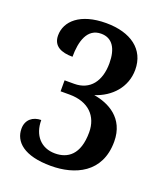

<svg xmlns="http://www.w3.org/2000/svg" viewBox="-135 -817 793 920"><g transform="rotate(20 261.0 -357.0)"><path d="M232 10C353 10 478 -43 478 -203C478 -324 386 -368 312 -380C393 -406 455 -471 455 -561C455 -665 374 -724 248 -724C116 -724 51 -662 51 -590C51 -535 94 -517 151 -517C151 -596 172 -668 243 -668C300 -668 328 -623 328 -548C328 -457 284 -398 203 -398H154V-342H200C297 -342 350 -286 350 -204C350 -89 294 -53 230 -53C159 -53 114 -103 114 -181C72 -181 39 -156 39 -110C39 -44 94 10 232 10Z"/></g></svg>

Font: Noto Serif Devanagari SemiCondensed SemiBold
Style: Regular
Weight: 600
Width: 4
Designer: Universal Thirst, Indian Type Foundry and the Monotype Design Team
Foundry: Monotype Imaging Inc.
Version: Version 2.004